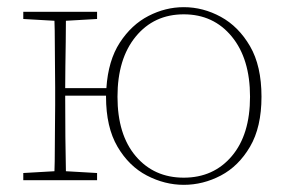

<svg xmlns="http://www.w3.org/2000/svg" viewBox="-20 -503 802 536"><path d="M493 -7Q576 -7 627 -67Q678 -127 678 -233Q678 -339 627 -401Q576 -463 493 -463Q410 -463 359 -401Q308 -339 308 -233Q308 -127 359 -67Q410 -7 493 -7ZM493 13Q440 13 390 -13Q340 -39 308 -93.5Q276 -148 276 -233V-236H162Q162 -178 162.5 -120.5Q163 -63 164 -25L251 -20V0H45V-20L132 -25Q133 -51 133 -84.5Q133 -118 133.5 -151Q134 -184 134 -210V-260Q134 -286 133.5 -319.5Q133 -353 133 -386Q133 -419 132 -445L45 -450V-470H251V-450L164 -445Q164 -419 163.5 -385.5Q163 -352 162.5 -318Q162 -284 162 -257H277Q282 -334 314.5 -384Q347 -434 394.5 -458.5Q442 -483 493 -483Q547 -483 596.5 -456Q646 -429 678 -374Q710 -319 710 -233Q710 -148 678 -93.5Q646 -39 596.5 -13Q547 13 493 13Z"/></svg>

Font: Source Serif 4 ExtraLight
Style: Regular
Weight: 200
Designer: Frank Grießhammer
Foundry: Adobe
Version: Version 4.005;hotconv 1.1.0;makeotfexe 2.6.0